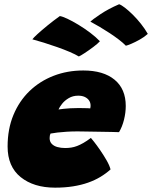

<svg xmlns="http://www.w3.org/2000/svg" viewBox="-20 -856 700 884"><path d="M489 -76Q468 -57 442.2 -41.5Q416.5 -26 385.2 -15Q354 -4 316.2 2Q278.5 8 233.5 8Q135.5 8 75.2 -40.5Q15 -89 15 -181.5Q15 -262 41.8 -326.5Q68.5 -391 116 -436.8Q163.5 -482.5 226.8 -507Q290 -531.5 363.5 -531.5Q456 -531.5 507.5 -489Q559 -446.5 559 -368Q559 -337.5 551 -305Q543 -272.5 528 -247.5Q520 -248 493 -248.5Q466 -249 432.8 -249.5Q399.5 -250 372.2 -250.5Q345 -251 336.5 -251Q311 -251 287.2 -249.5Q263.5 -248 244.5 -245.8Q225.5 -243.5 212.5 -241Q208.5 -233 208.5 -220Q208.5 -204 218.2 -193.8Q228 -183.5 244.2 -179Q260.5 -174.5 280 -174.5Q294 -174.5 307.5 -176.5Q321 -178.5 334.8 -183.8Q348.5 -189 364.2 -198Q380 -207 398.5 -221Q401 -218.5 413.2 -203Q425.5 -187.5 441 -165Q456.5 -142.5 470.2 -118.8Q484 -95 489 -76ZM249.5 -352Q259.5 -353.5 273 -355Q286.5 -356.5 303.5 -357.5Q320.5 -358.5 341 -358.5Q352.5 -358.5 363.5 -358.2Q374.5 -358 383 -357.8Q391.5 -357.5 395.5 -357Q396.5 -361 396.8 -364.8Q397 -368.5 397 -372Q396.5 -384.5 389.5 -394.2Q382.5 -404 370 -409.8Q357.5 -415.5 340 -415.5Q315.5 -415.5 296.5 -404.2Q277.5 -393 265.8 -378Q254 -363 249.5 -352ZM255.5 -782Q267 -780.5 290 -769.8Q313 -759 340.8 -742.2Q368.5 -725.5 395 -705.5Q421.5 -685.5 440 -666Q430.5 -655.5 410 -640Q389.5 -624.5 370 -611.8Q350.5 -599 343 -596Q327.5 -605.5 301.2 -616.8Q275 -628 243.8 -639Q212.5 -650 182.2 -659.5Q152 -669 129 -675Q133.5 -681.5 152.2 -698.8Q171 -716 198.5 -738.5Q226 -761 255.5 -782ZM528.5 -836.5Q539 -833 555.8 -820Q572.5 -807 591.8 -788Q611 -769 629 -746.2Q647 -723.5 660.5 -700Q644.5 -685.5 623.5 -673.8Q602.5 -662 584.8 -654.5Q567 -647 559.5 -645.5Q547 -658.5 527.8 -673.2Q508.5 -688 485.8 -703Q463 -718 439.8 -731.8Q416.5 -745.5 396 -756.5Q404.5 -765 441.5 -790Q478.5 -815 528.5 -836.5Z"/></svg>

Font: Grandstander Thin Black
Style: Italic
Weight: 900
Italic angle: -15°
Version: Version 1.200